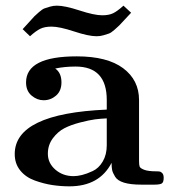

<svg xmlns="http://www.w3.org/2000/svg" viewBox="-20 -652 599 678"><path d="M60 -549Q65 -554 81.5 -572.5Q98 -591 101.5 -594.5Q105 -598 117.5 -609Q130 -620 137.5 -622.5Q145 -625 156.5 -628.5Q168 -632 181 -632Q209 -632 261 -615Q313 -598 341 -598Q365 -598 380 -605.5Q395 -613 416 -632L443 -607Q437 -601 421.5 -584Q406 -567 401.5 -562.5Q397 -558 384.5 -547Q372 -536 364.5 -533.5Q357 -531 345.5 -527.5Q334 -524 321 -524Q293 -524 241.5 -541Q190 -558 162 -558Q138 -558 122.5 -550.5Q107 -543 86 -524ZM32 -108Q32 -251 357 -265V-299Q357 -417 247 -417Q208 -417 175 -410Q197 -395 197 -361Q197 -331 178 -314.5Q159 -298 134 -298Q111 -298 91.5 -314.5Q72 -331 72 -361Q72 -453 251 -453Q359 -453 415 -411Q471 -369 471 -299V-84Q471 -70 473 -64Q475 -58 489 -52.5Q503 -47 532 -47Q541 -47 545 -46Q549 -45 553.5 -40Q558 -35 558 -24Q558 -8 551 -4Q544 0 526 0H478Q441 0 418 -7Q395 -14 386.5 -28Q378 -42 376 -51.5Q374 -61 374 -77Q331 6 225 6Q195 6 165 1.5Q135 -3 103 -14.5Q71 -26 51.5 -50Q32 -74 32 -108ZM149 -109Q149 -76 175.5 -53Q202 -30 240 -30Q253 -30 269.5 -34Q286 -38 307.5 -48Q329 -58 343 -82Q357 -106 357 -139V-234Q335 -233 315.5 -230.5Q296 -228 263 -219.5Q230 -211 207 -199Q184 -187 166.5 -163.5Q149 -140 149 -109Z"/></svg>

Font: CMU Serif
Style: Bold
Weight: 700
Version: Version 0.7.0